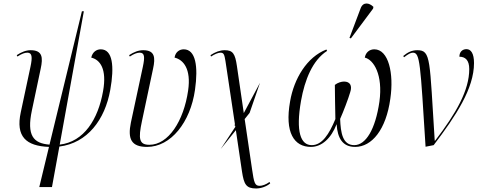

<svg xmlns="http://www.w3.org/2000/svg" viewBox="-20 -824 2718 1090"><path d="M203 238H275L317 8C476 -12 576 -144 606 -314C630 -447 620 -544 552 -544C528 -544 505 -529 498 -497C548 -485 588 -433 565 -306C537 -147 457 -19 319 -3L456 -760H445L261 -3C169 -10 131 -55 161 -197L211 -434C225 -498 221 -539 154 -539C127 -539 101 -528 75 -511L79 -503C103 -519 121 -525 135 -525C162 -525 165 -501 153 -445L98 -187C68 -48 128 5 258 10Z M815 10C950 10 1061 -130 1087 -314C1106 -447 1091 -544 1023 -544C999 -544 976 -529 971 -497C1021 -485 1066 -433 1048 -310C1023 -137 936 -2 828 -2C770 -2 764 -35 786 -137L849 -434C863 -498 859 -539 793 -539C765 -539 739 -528 713 -511L717 -503C741 -519 759 -525 773 -525C801 -525 803 -501 791 -445L723 -128C704 -35 725 10 815 10Z M1233 22 1319 -85 1354 151C1365 222 1377 246 1434 246C1462 246 1493 235 1514 217L1510 209C1490 224 1468 231 1454 231C1426 231 1422 212 1411 137L1369 -148L1397 -183L1456 -354L1364 -182L1325 -449C1315 -519 1302 -539 1256 -539C1229 -539 1202 -529 1175 -511L1178 -503C1199 -517 1219 -525 1232 -525C1252 -525 1254 -511 1260 -477L1314 -117L1308 -113H1314L1316 -104Z M1972 -606 2098 -775 2100 -785C2076 -809 2041 -815 2027 -776L1964 -609ZM1745 10C1807 10 1860 -39 1891 -119C1896 -38 1926 10 1996 10C2091 10 2172 -88 2196 -264C2217 -407 2186 -544 2105 -544C2077 -544 2056 -526 2051 -497C2101 -485 2155 -401 2134 -247C2111 -88 2056 0 1991 0C1925 0 1914 -70 1911 -149C1929 -189 1958 -265 1968 -300C1981 -338 1967 -361 1933 -361C1919 -361 1897 -355 1881 -342C1881 -281 1883 -220 1884 -148C1848 -61 1808 0 1750 0C1687 0 1658 -75 1689 -252C1710 -370 1754 -482 1837 -535L1833 -543C1722 -500 1649 -377 1627 -249C1595 -71 1650 10 1745 10Z M2396 9 2442 0C2569 -167 2671 -322 2671 -466C2671 -520 2654 -545 2628 -545C2607 -545 2588 -531 2588 -502C2621 -502 2644 -483 2644 -432C2644 -312 2571 -183 2450 -25H2448C2418 -487 2428 -539 2349 -539C2318 -539 2294 -527 2269 -506L2274 -499C2296 -516 2311 -525 2324 -525C2365 -525 2366 -466 2396 9Z"/></svg>

Font: Noto Serif Display Condensed Light
Style: Italic
Weight: 300
Width: 3
Italic angle: -12°
Designer: Monotype Design Team
Foundry: Monotype Imaging Inc.
Version: Version 2.009